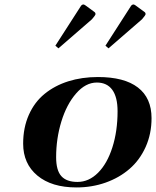

<svg xmlns="http://www.w3.org/2000/svg" viewBox="-20 -820 691 850"><path d="M357.9 -796.4 397.9 -767.1Q402.8 -763.7 402.8 -757.3Q402.8 -755.4 398.9 -749.5L387.2 -734.9L238.8 -606L225.1 -617.7L339.4 -795.4Q344.2 -800.3 349.1 -800.3Q352.1 -800.3 357.9 -796.4ZM579.6 -796.4 619.6 -767.1Q624.5 -763.7 624.5 -757.3Q624.5 -755.4 620.6 -749.5L608.9 -734.9L460.4 -606L446.8 -617.7L561 -795.4Q565.9 -800.3 570.8 -800.3Q573.7 -800.3 579.6 -796.4ZM323.2 -14.6Q373.5 -14.6 414.1 -55.2Q454.6 -95.7 477.5 -167.5Q500.5 -239.3 500.5 -327.6Q500.5 -390.1 477.1 -422.4Q453.6 -454.6 408.7 -454.6Q358.9 -454.6 316.9 -406.2Q274.9 -357.9 251.7 -282.2Q228.5 -206.5 228.5 -124Q228.5 -65.9 251.5 -40.3Q274.4 -14.6 323.2 -14.6ZM413.6 -479Q530.3 -479 590.6 -432.6Q650.9 -386.2 650.9 -296.9Q650.9 -227.5 624.8 -169.4Q598.6 -111.3 553.5 -72.3Q508.3 -33.2 447.8 -11.7Q387.2 9.8 318.4 9.8Q208.5 9.8 145.5 -42.7Q82.5 -95.2 82.5 -184.1Q82.5 -254.9 107.7 -311.5Q132.8 -368.2 177.5 -404.5Q222.2 -440.9 282.2 -460Q342.3 -479 413.6 -479Z"/></svg>

Font: QumpellkaNo12
Style: Regular
Weight: 500
Designer: gluk (gluksza@wp.pl)
Foundry: gluk (gluksza@wp.pl)
Version: Version 00.480